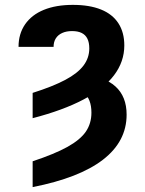

<svg xmlns="http://www.w3.org/2000/svg" viewBox="-20 -557 592 784"><path d="M344.6 -359.5Q344.6 -383.3 336.9 -398.9Q329.2 -414.6 313.7 -422.3Q298.2 -430.1 274.1 -430.1Q251.1 -430.1 234.1 -422.4Q217 -414.7 207.9 -400.3Q198.8 -385.9 198.8 -365.7H55.7Q55.7 -418.7 82.4 -457.6Q109.2 -496.5 159 -516.8Q208.7 -537.1 277.5 -537.1Q345.6 -537.1 392.5 -518.1Q439.4 -499.2 463.5 -461.9Q487.6 -424.7 487.6 -371.4Q487.6 -305.2 445.8 -249.9Q403.9 -194.5 320.6 -150.5Q237.4 -106.6 113.3 -74.4V-177.7Q195.4 -203.7 246.3 -230.7Q297.1 -257.7 320.9 -289.2Q344.6 -320.6 344.6 -359.5ZM497 -89Q497 20.5 400.7 94.9Q304.4 169.4 113.3 207V101.6Q203 71.8 255.4 42.8Q307.7 13.7 330.5 -19.5Q353.3 -52.8 353.3 -97Q353.3 -125 345.4 -145.4Q337.4 -165.9 322.4 -177.4Q307.3 -188.9 287.8 -189.5L318.5 -249.4Q405.5 -245.5 451.2 -204.2Q497 -163 497 -89Z"/></svg>

Font: Pretendard JP Variable
Style: Regular
Weight: 400
Designer: Base glyphs from Inter by Rasmus Andersson; Hangul glyphs from Noto Sans CJK(Source Han Sans) by Jang Soo-young and Kang
Foundry: Kil Hyung-jin
Version: Version 1.307;Glyphs 3.2 (3192)